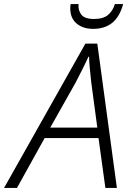

<svg xmlns="http://www.w3.org/2000/svg" viewBox="-73 -931 648 951"><path d="M-53 0 350 -715H409L506 0H449L415 -247H148L11 0ZM176 -299H409L379 -523Q376 -552 372.5 -586Q369 -620 368 -650H365Q351 -619 334.5 -586.5Q318 -554 301 -521ZM388 -788Q338 -788 306.5 -814.5Q275 -841 275 -890Q275 -902 277 -911H316Q313 -881 329.5 -859Q346 -837 393 -837Q438 -837 462 -857Q486 -877 496 -911H537Q520 -848 483 -818Q446 -788 388 -788Z"/></svg>

Font: Noto Sans Light
Style: Italic
Weight: 300
Italic angle: -12°
Designer: Monotype Design Team
Foundry: Monotype Imaging Inc.
Version: Version 2.013; ttfautohint (v1.8.4.7-5d5b)